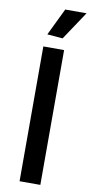

<svg xmlns="http://www.w3.org/2000/svg" viewBox="-104 -997 491 1038"><g transform="rotate(10 141.5 -478.5)"><path d="M84 -740H198V0H84ZM94 -808 166 -957H283L179 -801Z"/></g></svg>

Font: Encode Sans Normal
Style: Medium
Weight: 500
Designer: Pablo Impallari, Andres Torresi
Foundry: Pablo Impallari, Andres Torresi
Version: Version 1.000; ttfautohint (v1.00) -l 8 -r 50 -G 200 -x 14 -